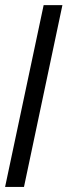

<svg xmlns="http://www.w3.org/2000/svg" viewBox="-20 -734 265 754"><path d="M0 0 151.4 -713.9H225.1L74.2 0Z"/></svg>

Font: Open Sans Condensed
Style: Italic
Weight: 400
Width: 3
Italic angle: -12°
Designer: Monotype Design Team
Foundry: Monotype Imaging Inc.
Version: Version 3.000